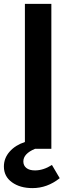

<svg xmlns="http://www.w3.org/2000/svg" viewBox="-56 -765 355 987"><path d="M-36 91Q-36 48 -6.5 14.5Q23 -19 72 -35V-745H208V0H124Q64 25 64 65Q64 86 79.5 98.5Q95 111 124 111Q167 111 211 83L251 151Q187 202 111 202Q47 202 5.5 172Q-36 142 -36 91Z"/></svg>

Font: Evergrow Sans
Style: Bold
Weight: 700
Foundry: 10Web
Version: Version 1.000